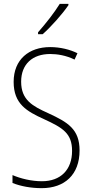

<svg xmlns="http://www.w3.org/2000/svg" viewBox="-20 -969 479 999"><path d="M336 -942V-949H291C261 -901 221 -850 178 -801V-791H202C245 -829 304 -895 336 -942ZM394 -186C394 -297 333 -333 231 -380C149 -417 90 -449 90 -544C90 -635 149 -688 241 -688C278 -688 323 -681 368 -659L383 -692C345 -711 294 -724 241 -724C131 -724 51 -660 51 -543C51 -428 119 -390 209 -349C307 -304 355 -275 355 -184C355 -86 296 -26 198 -26C143 -26 87 -40 45 -58V-17C87 0 141 10 197 10C316 10 394 -60 394 -186Z"/></svg>

Font: Noto Sans Sinhala UI Condensed ExtraLight
Style: Regular
Weight: 200
Width: 3
Designer: Jelle Bosma - Monotype Design Team
Foundry: Monotype Imaging Inc.
Version: Version 2.006